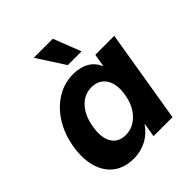

<svg xmlns="http://www.w3.org/2000/svg" viewBox="-204 -862 1003 1003"><g transform="rotate(-45 298.0 -360.5)"><path d="M206.5 10.7Q139.2 10.7 94.5 -22.9Q49.8 -56.6 32.2 -117.2Q14.6 -177.7 27.8 -258.3Q41 -337.4 79.1 -397.9Q117.2 -458.5 172.9 -492.4Q228.5 -526.4 294.4 -526.4Q344.2 -526.4 380.4 -506.1Q416.5 -485.8 433.6 -445.8H435.5L447.3 -515.6H587.4L502 0H361.8L374.5 -77.1H373Q343.3 -33.7 300.3 -11.5Q257.3 10.7 206.5 10.7ZM263.2 -106.4Q317.4 -106.4 357.7 -147.7Q397.9 -189 409.2 -258.3Q420.9 -327.1 394.3 -368.7Q367.7 -410.2 313.5 -410.2Q260.7 -410.2 222.9 -370.4Q185.1 -330.6 172.9 -258.3Q161.1 -186 185.8 -146.2Q210.4 -106.4 263.2 -106.4ZM307.6 -579.1 209 -731.9H349.6L409.2 -579.1Z"/></g></svg>

Font: Inter Display
Style: Bold Italic
Weight: 700
Italic angle: -9.39999°
Designer: Rasmus Andersson
Foundry: rsms
Version: Version 4.000;git-a52131595